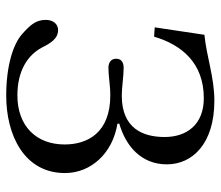

<svg xmlns="http://www.w3.org/2000/svg" viewBox="-66 -632 710 618"><g transform="rotate(90 289.0 -323.0)"><path d="M44 -115C44 -82 63 -63 90 -39C120 -12 188 12 288 12C415 12 537 -46 537 -177C537 -262 472 -331 378 -346V-352C448 -372 509 -421 509 -505C509 -587 443 -658 304 -658C229 -658 163 -633 92 -626L68 -466L98 -464C124 -552 182 -624 296 -624C382 -624 421 -568 421 -498C421 -429 394 -360 288 -360C261 -360 225 -366 198 -366C186 -366 169 -362 169 -342C169 -322 186 -317 198 -317C225 -317 254 -323 287 -323C408 -323 445 -249 445 -176C445 -85 386 -24 287 -24C209 -24 158 -56 133 -103C120 -129 105 -155 77 -155C57 -155 44 -139 44 -115Z"/></g></svg>

Font: Libertinus Serif Display
Style: Regular
Weight: 400
Designer: Philipp H. Poll, Khaled Hosny
Foundry: Caleb Maclennan
Version: Version 7.050;RELEASE